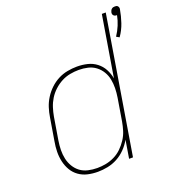

<svg xmlns="http://www.w3.org/2000/svg" viewBox="-137 -855 883 970"><g transform="rotate(-20 305.0 -370.0)"><path d="M559 -593 543 -602Q559 -626 569.5 -651.5Q580 -677 585 -703H582Q577 -703 573.5 -704.5Q570 -706 567 -709Q564 -712 563 -716.5Q562 -721 563 -726Q564 -730 566 -734.5Q568 -739 572 -742.5Q576 -746 580.5 -747Q585 -748 590 -748Q595 -748 598.5 -747Q602 -746 605 -742.5Q608 -739 609 -734.5Q610 -730 609 -726Q603 -691 591.5 -657Q580 -623 559 -593ZM224 8Q196 8 170 2Q144 -4 123 -19Q102 -34 89 -56Q76 -78 70 -104Q64 -130 64.5 -157.5Q65 -185 70 -212L90 -333Q94 -359 102 -384Q110 -409 124.5 -432Q139 -455 159 -474Q179 -493 203 -505.5Q227 -518 253.5 -523Q280 -528 305 -528Q334 -528 361 -521.5Q388 -515 409.5 -498.5Q431 -482 443.5 -458.5Q456 -435 461 -408L515 -735H536L415 0H394L410 -97Q396 -72 375.5 -51Q355 -30 330 -16.5Q305 -3 277.5 2.5Q250 8 224 8ZM228 -11Q251 -11 274.5 -15.5Q298 -20 320.5 -31Q343 -42 361 -59.5Q379 -77 393 -98.5Q407 -120 414 -143Q421 -166 425 -189L445 -310Q449 -335 449.5 -359.5Q450 -384 445.5 -407Q441 -430 429 -450Q417 -470 398.5 -484Q380 -498 356.5 -503.5Q333 -509 308 -509Q285 -509 261 -504.5Q237 -500 215 -488.5Q193 -477 174 -459.5Q155 -442 142 -421Q129 -400 121.5 -376.5Q114 -353 110 -330L90 -209Q86 -184 85.5 -159.5Q85 -135 90 -112Q95 -89 107 -69Q119 -49 137 -35.5Q155 -22 179 -16.5Q203 -11 228 -11Z"/></g></svg>

Font: Iosevka Aile Thin
Style: Italic
Weight: 100
Italic angle: -9°
Designer: Belleve Invis
Foundry: Belleve Invis
Version: Version 31.1.0; ttfautohint (v1.8.4)